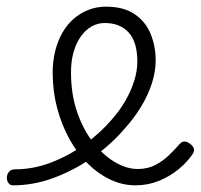

<svg xmlns="http://www.w3.org/2000/svg" viewBox="-99 -539 602 576"><path d="M307 17Q269 17 232.5 0Q196 -17 164.5 -48Q133 -79 109.5 -121.5Q86 -164 72.5 -214.5Q59 -265 59 -321Q59 -355 66.5 -385.5Q74 -416 88 -440.5Q102 -465 122 -482.5Q142 -500 166.5 -509.5Q191 -519 219 -519Q272 -519 305 -496.5Q338 -474 353 -437Q368 -400 368 -358Q368 -324 356.5 -288.5Q345 -253 324 -218.5Q303 -184 274 -152Q233 -104 178 -66Q123 -28 62.5 -5.5Q2 17 -60 17Q-69 17 -74 9.5Q-79 2 -78.5 -7Q-78 -16 -72 -23.5Q-66 -31 -54 -31Q0 -31 53 -51Q106 -71 153.5 -105Q201 -139 236 -180Q260 -207 277 -236.5Q294 -266 303.5 -296Q313 -326 313 -354Q313 -413 287 -441.5Q261 -470 215 -470Q194 -470 175.5 -459.5Q157 -449 143 -429Q129 -409 121.5 -382Q114 -355 114 -322Q114 -256 132.5 -202.5Q151 -149 181 -111Q211 -73 246 -52.5Q281 -32 314 -32Q344 -32 367 -44Q390 -56 408 -73.5Q426 -91 439 -106Q447 -115 455 -114.5Q463 -114 472 -107Q480 -101 482.5 -93.5Q485 -86 479 -77Q463 -53 437 -31.5Q411 -10 378 3.5Q345 17 307 17Z"/></svg>

Font: Playwrite BE WAL ExtraLight
Style: Regular
Weight: 250
Version: Version 1.002